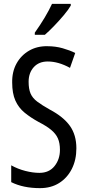

<svg xmlns="http://www.w3.org/2000/svg" viewBox="-20 -963 453 993"><path d="M375 -196Q375 -136 351.5 -89.5Q328 -43 286 -16.5Q244 10 187 10Q100 10 38 -21V-108Q72 -89 111 -79Q150 -69 184 -69Q234 -69 262 -104Q290 -139 290 -188Q290 -223 279.5 -247Q269 -271 245 -291Q221 -311 180 -332Q138 -355 107 -380.5Q76 -406 59.5 -443Q43 -480 43 -536Q42 -592 65.5 -634.5Q89 -677 130.5 -701Q172 -725 225 -724Q267 -724 304 -713.5Q341 -703 369 -689L342 -612Q282 -645 227 -645Q181 -645 154.5 -615.5Q128 -586 128 -540Q128 -503 138 -479.5Q148 -456 172.5 -437.5Q197 -419 238 -396Q308 -359 341.5 -312Q375 -265 375 -196ZM346 -934Q334 -913 310 -884.5Q286 -856 259.5 -828.5Q233 -801 212 -783H160V-794Q218 -876 249 -943H346Z"/></svg>

Font: Noto Sans Kannada ExtraCondensed
Style: Regular
Weight: 400
Width: 2
Designer: Jelle Bosma - Monotype Design Team
Foundry: Monotype Imaging Inc.
Version: Version 2.005; ttfautohint (v1.8.4.7-5d5b)